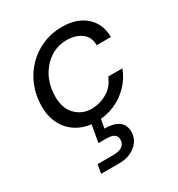

<svg xmlns="http://www.w3.org/2000/svg" viewBox="-181 -626 931 1004"><g transform="rotate(-30 284.5 -124.0)"><path d="M250 12Q189 12 142 -14.5Q95 -41 69 -88.5Q43 -136 43 -199Q43 -265 66 -321.5Q89 -378 130 -420Q171 -462 225 -485Q279 -508 341 -508Q431 -508 484 -461Q537 -414 538 -334H452Q452 -385 416 -410.5Q380 -436 329 -436Q274 -436 229 -406.5Q184 -377 157 -325.5Q130 -274 130 -208Q130 -137 169 -98Q208 -59 263 -59Q314 -59 358.5 -85Q403 -111 422 -162H508Q489 -111 451 -71.5Q413 -32 361.5 -10Q310 12 250 12ZM136 260 145 207H237Q313 207 313 155Q313 114 254 114H204L225 -6H282L269 64Q320 63 351.5 83.5Q383 104 383 148Q383 196 344 228Q305 260 247 260Z"/></g></svg>

Font: DeepMind Sans
Style: Italic
Weight: 400
Italic angle: -10°
Designer: Jonny Pinhorn / Modifications: Colophon Foundry
Foundry: Colophon Foundry
Version: Version 1.002; ttfautohint (v1.8.2)